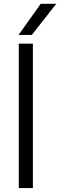

<svg xmlns="http://www.w3.org/2000/svg" viewBox="-20 -964 308 984"><path d="M76.3 -740.2H148.6V0H76.3ZM188.7 -944.5H268.4L143.1 -784.9H75Z"/></svg>

Font: DavidDev Light
Style: Regular
Weight: 300
Designer: David.dev
Foundry: David.dev
Version: Version 1.001;FEAKit 1.0